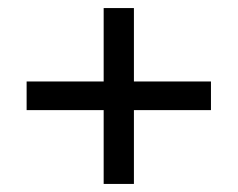

<svg xmlns="http://www.w3.org/2000/svg" viewBox="-20 -528 590 476"><path d="M237 -72V-508H312V-72ZM46 -255V-326H503V-255Z"/></svg>

Font: DVN - DM Sans
Style: Regular
Weight: 400
Designer: Colophon Foundry, Jonny Pinhorn
Foundry: Colophon Foundry
Version: Version 4.004;gftools[0.9.30]